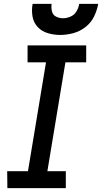

<svg xmlns="http://www.w3.org/2000/svg" viewBox="-20 -969 526 989"><path d="M18 0H319V-87H224L317 -648H424V-735H122V-648H217L124 -87H17ZM290 -789Q323 -789 357 -798Q391 -807 420 -829.5Q449 -852 464.5 -884Q480 -916 486 -949H388Q385 -929 374 -910.5Q363 -892 343.5 -883.5Q324 -875 305 -875Q285 -875 268.5 -883.5Q252 -892 247.5 -911Q243 -930 246 -949H148Q142 -916 147.5 -884Q153 -852 174.5 -829.5Q196 -807 227 -798Q258 -789 290 -789Z"/></svg>

Font: Iosevka Sparkle Medium Oblique
Style: Regular
Weight: 500
Italic angle: -9°
Designer: Belleve Invis
Foundry: Belleve Invis
Version: Version 4.5.0; ttfautohint (v1.8.3)